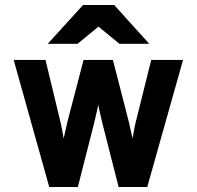

<svg xmlns="http://www.w3.org/2000/svg" viewBox="-20 -752 791 772"><path d="M292 -576H172L314 -732H439L580 -576H460L376 -645ZM35 -511H163L223 -262Q226 -251 230.5 -226Q235 -201 236 -195Q247 -245 251 -262L316 -511H434L498 -262Q502 -245 513 -195Q514 -201 518.5 -226Q523 -251 526 -262L588 -511H716L572 0H457L392 -255Q376 -322 375 -331Q374 -322 358 -255L293 0H178Z"/></svg>

Font: ReCut ExtraBold
Style: Regular
Weight: 800
Designer: Giant Group (for alternate capitals set)
Version: Version 2.002;FEAKit 1.0